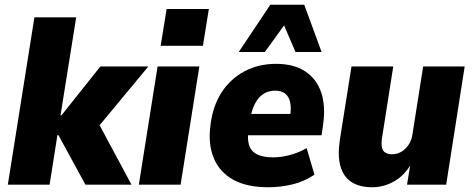

<svg xmlns="http://www.w3.org/2000/svg" viewBox="-20 -778 1992 809"><path d="M13 0 125 -705H301L235 -292H239L403 -498H605L382 -229L380 -287L534 0H340L226 -209H222L189 0Z M657 -585 682 -740H860L835 -585ZM565 0 644 -498H820L741 0Z M1111 11Q1019 11 961.5 -21.5Q904 -54 880 -113.5Q856 -173 867 -252Q877 -333 914.5 -390Q952 -447 1011 -478Q1070 -509 1143 -509Q1217 -509 1265 -478Q1313 -447 1333 -389.5Q1353 -332 1341 -250L1335 -208H1005L1018 -298H1217L1202 -283Q1208 -323 1202.5 -347.5Q1197 -372 1181 -384Q1165 -396 1139 -396Q1111 -396 1089.5 -382Q1068 -368 1054 -340.5Q1040 -313 1033 -272L1028 -236Q1021 -195 1029 -168Q1037 -141 1062.5 -128Q1088 -115 1131 -115Q1166 -115 1204 -125.5Q1242 -136 1272 -154L1305 -42Q1262 -13 1212 -1Q1162 11 1111 11ZM986 -559 1119 -758H1262L1335 -559H1225L1177 -671L1096 -559Z M1548 11Q1495 11 1461 -11Q1427 -33 1414.5 -77.5Q1402 -122 1412 -189L1461 -498H1637L1590 -199Q1586 -174 1589 -158Q1592 -142 1603.5 -135Q1615 -128 1632 -128Q1653 -128 1671 -138.5Q1689 -149 1702 -168.5Q1715 -188 1718 -213L1763 -498H1938L1860 0H1695L1710 -91H1714Q1688 -42 1643.5 -15.5Q1599 11 1548 11Z"/></svg>

Font: Nunito Sans 10pt SemiCondensed Black
Style: Italic
Weight: 900
Width: 4
Italic angle: -9°
Designer: Vernon Adams
Foundry: Vernon Adams
Version: Version 3.101;gftools[0.9.27]